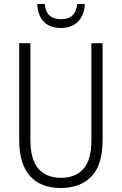

<svg xmlns="http://www.w3.org/2000/svg" viewBox="-20 -930 609 960"><path d="M493 -230Q493 -105 437 -47.5Q381 10 284 10Q184 10 130 -50Q76 -110 76 -230V-714H132V-231Q132 -132 172 -86.5Q212 -41 285 -41Q357 -41 397 -85.5Q437 -130 437 -230V-714H493ZM404 -910Q402 -854 370 -822Q338 -790 284 -790Q231 -790 200 -820.5Q169 -851 166 -910H204Q210 -834 285 -834Q359 -834 366 -910Z"/></svg>

Font: Noto Sans Gujarati UI Condensed Light
Style: Regular
Weight: 300
Width: 3
Designer: Jelle Bosma - Monotype Design Team, Universal Thirst
Foundry: Monotype Imaging Inc.
Version: Version 2.106; ttfautohint (v1.8.4.7-5d5b)